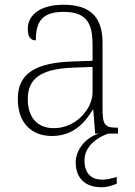

<svg xmlns="http://www.w3.org/2000/svg" viewBox="-20 -563 567 809"><path d="M199 10C294 10 343 -54 370 -100H373L381 0H397C347 13 299 64 299 121C299 187 338 226 408 226C428 226 451 220 472 211V183C445 190 431 194 411 194C372 194 336 175 336 113C336 48 399 12 436 0H477V-25H471C419 -25 412 -40 412 -111V-383C412 -485 366 -543 248 -543C137 -543 97 -490 97 -443C97 -408 108 -393 131 -393C131 -467 153 -513 248 -513C354 -513 370 -454 370 -371V-307L287 -304C128 -299 55 -252 55 -147C55 -39 118 10 199 10ZM207 -23C129 -23 97 -78 97 -145C97 -225 142 -273 289 -278L370 -281V-174C370 -104 300 -23 207 -23Z"/></svg>

Font: Noto Serif Ethiopic ExtraLight
Style: Regular
Weight: 200
Designer: Monotype Design Team
Foundry: Monotype Imaging Inc.
Version: Version 2.102